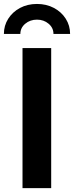

<svg xmlns="http://www.w3.org/2000/svg" viewBox="-51 -977 384 997"><path d="M214.8 -727.5V0H65.9V-727.5ZM141.1 -956.5Q189.9 -956.5 229 -935.8Q268.1 -915 290.5 -879.6Q313 -844.2 313 -800.8H226.6Q226.6 -832.5 201.4 -853.8Q176.3 -875 141.1 -875Q105.5 -875 80.1 -853.8Q54.7 -832.5 54.7 -800.8H-30.8Q-30.8 -844.2 -8.3 -879.6Q14.2 -915 53 -935.8Q91.8 -956.5 141.1 -956.5Z"/></svg>

Font: Inter
Style: Bold
Weight: 700
Designer: Rasmus Andersson
Foundry: rsms
Version: Version 4.001;git-9221beed3